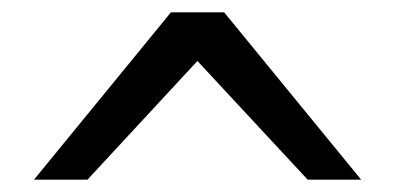

<svg xmlns="http://www.w3.org/2000/svg" viewBox="-20 -749 642 312"><path d="M257.8 -729H344.2L566.9 -457H480L300.8 -649.9L122.1 -457H35.2Z"/></svg>

Font: Hack
Style: Regular
Weight: 400
Monospace: yes
Designer: Christopher Simpkins
Foundry: Christopher Simpkins
Version: Version 2.019; ttfautohint (v1.4.1) -l 4 -r 80 -G 350 -x 0 -